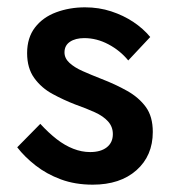

<svg xmlns="http://www.w3.org/2000/svg" viewBox="-20 -490 464 524"><path d="M90 -152 27 -88Q47 -62 77 -38.5Q107 -15 146 -0.5Q185 14 233 14Q308 14 352.5 -25.5Q397 -65 397 -130Q397 -172 378 -198Q359 -224 327 -242Q295 -260 256 -275Q228 -286 205.5 -296Q183 -306 169.5 -318.5Q156 -331 156 -347Q156 -366 171 -376Q186 -386 210 -386Q244 -386 276 -369Q308 -352 330 -325L390 -389Q371 -412 344 -430Q317 -448 283.5 -459Q250 -470 212 -470Q170 -470 133.5 -456.5Q97 -443 75.5 -415Q54 -387 54 -345Q54 -304 73.5 -277Q93 -250 123.5 -233.5Q154 -217 185 -205Q216 -194 239 -183.5Q262 -173 275 -158.5Q288 -144 288 -124Q288 -101 271.5 -88Q255 -75 226 -75Q203 -75 180 -84Q157 -93 135 -110Q113 -127 90 -152Z"/></svg>

Font: Jost Medium
Style: Regular
Weight: 500
Version: Version 3.710